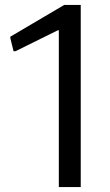

<svg xmlns="http://www.w3.org/2000/svg" viewBox="-20 -760 445 780"><path d="M219 -637H215L43 -552H35L22 -605V-611L241 -740H308V0H219Z"/></svg>

Font: EncodeSans
Style: Regular
Weight: 400
Designer: Pablo Impallari, Andres Torresi
Foundry: Pablo Impallari, Andres Torresi
Version: Version 1.000; ttfautohint (v1.4.1)